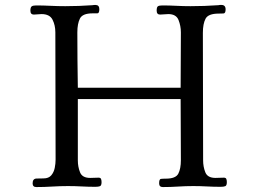

<svg xmlns="http://www.w3.org/2000/svg" viewBox="-20 -755 1040 777"><path d="M898 -18Q898 -4 891.5 -1.5Q885 1 873 1Q845 1 817.5 -0.5Q790 -2 762 -2Q731 -2 700.5 0Q670 2 639 2Q624 2 624 -13Q624 -30 631 -31Q638 -32 651 -32Q691 -32 701.5 -52Q712 -72 712 -107Q712 -169 711.5 -231Q711 -293 711 -354H295V-106Q295 -80 304 -57.5Q313 -35 345 -35Q353 -35 361.5 -35.5Q370 -36 379 -36Q387 -36 389 -30.5Q391 -25 391 -18Q391 -4 384.5 -1.5Q378 1 366 1Q338 1 310.5 -0.5Q283 -2 255 -2Q223 -2 191 0Q159 2 127 2Q112 2 112 -13Q112 -32 128 -32.5Q144 -33 156 -33Q177 -33 187.5 -45.5Q198 -58 201.5 -75.5Q205 -93 205 -109Q205 -238 204.5 -366.5Q204 -495 204 -624Q204 -653 192.5 -675.5Q181 -698 148 -698Q140 -698 132.5 -697Q125 -696 117 -696Q103 -696 103 -712Q103 -725 108 -729Q113 -733 126 -733Q155 -733 184.5 -731.5Q214 -730 244 -730Q272 -730 299.5 -731Q327 -732 355 -734Q359 -735 366 -735Q382 -735 382 -718Q382 -701 374 -701Q366 -701 355 -701Q314 -701 303.5 -680Q293 -659 293 -624Q293 -569 293.5 -512.5Q294 -456 295 -400H711Q711 -456 711.5 -512Q712 -568 712 -624Q712 -650 702.5 -674Q693 -698 661 -698Q652 -698 644 -697Q636 -696 628 -696Q614 -696 614 -712Q614 -726 619 -729.5Q624 -733 637 -733Q666 -733 694 -731.5Q722 -730 751 -730Q779 -730 807.5 -731Q836 -732 864 -734Q867 -735 870 -735Q873 -735 876 -735Q893 -735 893 -717Q893 -701 884.5 -700.5Q876 -700 865 -700Q823 -700 812 -679.5Q801 -659 801 -622Q801 -493 801.5 -364Q802 -235 802 -106Q802 -80 811 -57.5Q820 -35 852 -35Q860 -35 868.5 -35.5Q877 -36 886 -36Q894 -36 896 -30.5Q898 -25 898 -18Z"/></svg>

Font: Kaisei HarunoUmi
Style: Regular
Weight: 400
Designer: Font-Kai, 金井和夫
Foundry: KAZUO KANAI
Version: Version 5.003